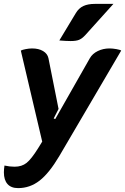

<svg xmlns="http://www.w3.org/2000/svg" viewBox="-29 -758 643 987"><path d="M-9 128Q-9 113 -6 93Q21 99 46 99Q83 99 107.5 79.5Q132 60 167 4L188 -30L78 -498Q85 -502 103 -505.5Q121 -509 136 -509Q170 -509 192.5 -495.5Q215 -482 220 -459L272 -198L247 -149L255 -146L433 -459Q446 -482 473.5 -495.5Q501 -509 534 -509Q550 -509 569.5 -505.5Q589 -502 594 -498L276 44Q224 132 174.5 170.5Q125 209 64 209Q28 209 9.5 188Q-9 167 -9 128ZM361 -691Q376 -716 399.5 -727Q423 -738 459 -738H554L409 -577Q393 -560 378 -553.5Q363 -547 334 -547Q312 -547 276 -550Z"/></svg>

Font: K2D ExtraBold
Style: Italic
Weight: 800
Italic angle: -10°
Designer: Katatrad Aksorn Co.,Ltd.
Foundry: Cadson Demak Co.,Ltd.
Version: Version 1.000; ttfautohint (v1.6)